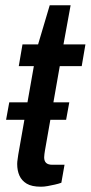

<svg xmlns="http://www.w3.org/2000/svg" viewBox="-20 -694 343 726"><path d="M3 -241 15 -307H242L230 -241ZM135 12Q100 12 81 0.5Q62 -11 53.5 -30Q45 -49 45 -74Q45 -82 46.5 -91Q48 -100 49 -109L108 -444H51L65 -526H124L168 -674H247L220 -526H303L289 -444H206L150 -125Q149 -121 148 -111.5Q147 -102 147 -99Q147 -85 154.5 -78Q162 -71 178 -71H224L212 -3Q201 1 187.5 4Q174 7 160.5 9.5Q147 12 135 12Z"/></svg>

Font: Archivo SemiCondensed Medium
Style: Italic
Weight: 500
Width: 4
Italic angle: -10°
Designer: Hector Gatti
Foundry: Omnibus-Type
Version: Version 2.001